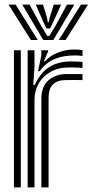

<svg xmlns="http://www.w3.org/2000/svg" viewBox="-20 -820 405 840"><path d="M101 0V-600H130.8L131 -528L125.5 -448.5H132.2Q157 -503 196.4 -527.1Q235.8 -551.2 290 -551.2Q304.5 -551.2 319.8 -550.5Q335 -549.8 341 -549V-523Q333.5 -523.8 316.6 -524.4Q299.8 -525 284.2 -525Q234.5 -525 200.2 -505.1Q166 -485.2 148.5 -453.4Q131 -421.5 131 -385.2V0ZM41 0V-600H71V0ZM161 0V-388Q161 -442.5 192.6 -469.2Q224.2 -496 270.2 -496Q288.2 -496 306.5 -496Q324.8 -496 341 -496V-469.8Q325 -470 305.8 -469.9Q286.5 -469.8 270.2 -469.8Q230.2 -469.8 211.4 -450.6Q192.5 -431.5 192.5 -391.2V0ZM146.5 -508.5 160.8 -577.5V-600H190.5L191 -596L171.8 -552H177.2Q198 -575.8 233.1 -589.6Q268.2 -603.5 304.2 -603.5Q312.5 -603.5 322.5 -602.9Q332.5 -602.2 341 -601V-575Q334 -576.2 325.4 -576.9Q316.8 -577.5 306.5 -577.5Q256.5 -577.5 218.8 -561.9Q181 -546.2 153.2 -508.5ZM17.2 -800H48.2L145.2 -645H115.2ZM77.2 -800H109.2L162 -703.2L187.2 -662.5H195.2L220.5 -703L273.2 -800H305.2L213.2 -645H169.2ZM136.2 -800H168.2L185 -744.5L189.2 -722.8H193.2L197.8 -744.5L215.2 -800H247.2L215 -728.2L199.2 -695.5H183.2L167.8 -728.2ZM334.2 -800H365.2L267.2 -645H237.2Z"/></svg>

Font: Big Shoulders Inline Display Thin Black
Style: Regular
Weight: 900
Version: Version 2.002